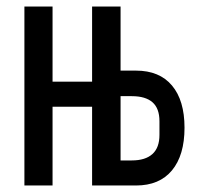

<svg xmlns="http://www.w3.org/2000/svg" viewBox="-20 -570 640 590"><path d="M55 -550H141.5V-319H263V-550H350.5V-353H398Q470 -353 508.5 -307.2Q547 -261.5 547 -177.5Q547 -93 508.5 -46.5Q470 0 398 0H263V-242H141.5V0H55ZM470 -155.5V-197.5Q470 -237 448.5 -255.8Q427 -274.5 385 -274.5H350.5V-77H385Q426.5 -77 448.2 -96.5Q470 -116 470 -155.5Z"/></svg>

Font: JuliaMono Medium
Style: Regular
Weight: 500
Monospace: yes
Designer: cormullion
Foundry: corm
Version: Version 0.054; ttfautohint (v1.8.4)